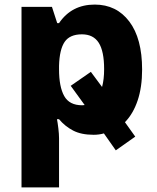

<svg xmlns="http://www.w3.org/2000/svg" viewBox="-20 -579 685 839"><path d="M238 -58H229Q232 -43 235 -18Q238 7 238 25V240H74V-549H207L230 -478H238Q293 -559 394 -559Q489 -559 545 -485Q601 -411 601 -275Q601 -198 581.5 -140Q562 -82 526 -45L571 18L486 78L434 4Q413 10 389 10Q335 10 299.5 -8.5Q264 -27 238 -58ZM238 -292V-276Q238 -200 260.5 -159.5Q283 -119 339 -119Q346 -119 350 -120L289 -204L377 -265L426 -199Q435 -232 435 -277Q435 -355 411.5 -392Q388 -429 338 -429Q285 -429 262.5 -396Q240 -363 238 -292Z"/></svg>

Font: Noto Sans UI ExtraBold
Style: Regular
Weight: 800
Designer: Monotype Design Team
Foundry: Monotype Imaging Inc.
Version: Version 1.001